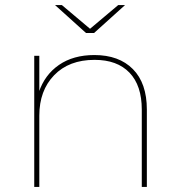

<svg xmlns="http://www.w3.org/2000/svg" viewBox="-20 -737 708 757"><path d="M115 -517H135V-370L133 -373Q156 -442 212.5 -481Q269 -520 352 -520Q449 -520 504 -464.5Q559 -409 559 -305V0H539V-305Q539 -400 490.5 -450.5Q442 -501 353 -501Q252 -501 193.5 -440.5Q135 -380 135 -281V0H115ZM197 -717H224L338 -621H332L446 -717H473L351 -607H319Z"/></svg>

Font: iiserrat Thin
Style: Regular
Weight: 100
Designer: Akira Ohta
Foundry: Akira Ohta
Version: Version 1.200;Glyphs 3.3.1 (3343)